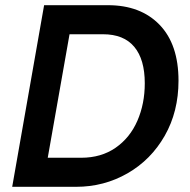

<svg xmlns="http://www.w3.org/2000/svg" viewBox="-20 -720 733 740"><path d="M150 -700H396Q522 -700 595 -624.5Q668 -549 668 -409Q668 -290 615 -197Q562 -104 471.5 -52Q381 0 273 0H27ZM293 -112Q370 -112 425.5 -150.5Q481 -189 509.5 -254.5Q538 -320 538 -399Q538 -491 497.5 -539.5Q457 -588 377 -588H248L164 -112Z"/></svg>

Font: Cabin SemiBold
Style: Italic
Weight: 600
Italic angle: -7°
Designer: Pablo Impallari
Foundry: Pablo Impallari. http://www.impallari.com Igino Marini. http://www.ikern.com
Version: Version 2.200